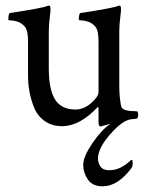

<svg xmlns="http://www.w3.org/2000/svg" viewBox="-20 -444 540 686"><path d="M470.7 -45.9Q473.6 -44.9 473.6 -32.2Q473.6 -19.5 464.4 -19.5Q460 -19.5 446.3 -17.6Q416 -12.7 373 36.6Q330.1 85.9 330.1 122.1Q330.1 137.7 338.9 150.9Q347.7 164.1 370.1 164.1Q392.6 164.1 410.6 154.8Q428.7 145.5 438.5 136.2Q448.2 127 451.2 127Q454.1 127 454.1 138.7Q454.1 150.4 449.2 157.2Q400.4 221.7 346.7 221.7Q310.5 221.7 293.9 197.3Q277.3 172.9 277.3 144.5Q277.3 116.2 309.6 68.4Q341.8 20.5 375 -2L339.8 7.8Q332 7.8 332 -7.8V-57.6L330.1 -62.5Q265.6 6.8 202.1 6.8Q166 6.8 140.1 -11.2Q114.3 -29.3 102.1 -59.1Q80.1 -112.8 80.1 -174.8V-297.9Q80.1 -335.9 68.4 -349.1Q56.6 -362.3 42.5 -366.7Q28.3 -371.1 19 -371.1Q9.8 -371.1 9.8 -373Q9.8 -396.5 15.6 -397.5Q135.7 -415.5 152.3 -423.8H155.3Q163.6 -423.8 158.7 -390.1Q154.3 -356.4 154.3 -331.1V-199.2Q154.3 -124 176.8 -88.4Q199.2 -52.7 250 -52.7Q279.3 -52.7 305.7 -75.7Q332 -98.6 332 -115.2V-297.9Q332 -335.9 320.3 -349.1Q308.6 -362.3 294.4 -366.7Q280.3 -371.1 271 -371.1Q261.7 -371.1 261.7 -373Q261.7 -396.5 267.6 -397.5Q387.7 -415.5 404.3 -423.8H407.2Q415.5 -423.8 410.6 -390.1Q406.2 -356.4 406.2 -333V-137.7Q406.2 -95.7 413.1 -63.5Q418 -46.9 460.9 -46.9Z"/></svg>

Font: CrimsonText-Roman
Style: Roman
Weight: 400
Version: Version 0.13